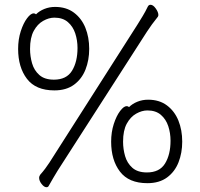

<svg xmlns="http://www.w3.org/2000/svg" viewBox="-20 -752 840 805"><path d="M557 -650Q567 -666 578.5 -685Q590 -704 599 -723Q603 -732 611 -732Q622 -732 633 -716.5Q644 -701 644 -689Q644 -686 642 -682Q629 -666 617 -649.5Q605 -633 596 -619L222 -37Q203 -6 185 26Q182 33 175 33Q165 33 154.5 19.5Q144 6 144 -7Q144 -13 149 -20Q159 -31 169.5 -45Q180 -59 187 -70ZM131 -692Q145 -706 166 -714.5Q187 -723 211 -723Q258 -723 290 -699Q322 -675 338 -635.5Q354 -596 354 -547Q354 -500 338.5 -460.5Q323 -421 290.5 -397Q258 -373 208 -373Q130 -373 93 -421.5Q56 -470 56 -547Q56 -587 67 -621Q78 -655 93.5 -675.5Q109 -696 121 -696Q127 -696 131 -692ZM206 -418Q259 -418 282 -455.5Q305 -493 305 -551Q305 -583 295.5 -612Q286 -641 264.5 -659.5Q243 -678 208 -678Q185 -678 161 -664.5Q137 -651 121.5 -622.5Q106 -594 106 -547Q106 -516 114.5 -486.5Q123 -457 145 -437.5Q167 -418 206 -418ZM521 -303Q535 -317 556 -325.5Q577 -334 601 -334Q648 -334 680 -310Q712 -286 728 -246.5Q744 -207 744 -158Q744 -111 728.5 -71.5Q713 -32 680.5 -8Q648 16 598 16Q520 16 483 -32.5Q446 -81 446 -158Q446 -198 457 -232Q468 -266 483.5 -286.5Q499 -307 511 -307Q517 -307 521 -303ZM596 -29Q649 -29 672 -66.5Q695 -104 695 -162Q695 -194 685.5 -223Q676 -252 654.5 -270.5Q633 -289 598 -289Q575 -289 551 -275.5Q527 -262 511.5 -233.5Q496 -205 496 -158Q496 -127 504.5 -97.5Q513 -68 535 -48.5Q557 -29 596 -29Z"/></svg>

Font: Moon Stars Kai T Light
Style: Regular
Weight: 300
Designer: GuiWonder
Version: Version 1.101